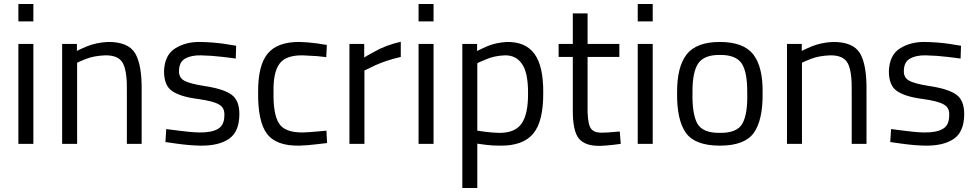

<svg xmlns="http://www.w3.org/2000/svg" viewBox="-20 -720 4889 961"><path d="M147 -613V-700H72V-613ZM147 0V-500H72V0Z M366 -406Q368 -408 410 -425Q451 -441 507 -443Q575 -444 596 -402Q617 -360 615 -262V0H689V-264Q691 -396 656 -454Q621 -511 520 -510Q462 -507 415 -488Q368 -468 365 -465V-500H291V0H366Z M1162 -491Q1158 -492 1100 -501Q1042 -509 981 -510Q910 -511 857 -478Q804 -445 801 -364Q801 -291 842 -264Q883 -236 968 -225Q1048 -214 1076 -197Q1105 -181 1103 -143Q1103 -93 1071 -75Q1039 -56 977 -57Q933 -58 875 -66Q818 -73 812 -74L808 -9Q813 -8 872 0Q931 8 984 9Q1075 10 1126 -25Q1177 -60 1178 -146Q1179 -217 1139 -246Q1099 -275 1006 -289Q928 -301 901 -317Q874 -333 876 -367Q877 -410 907 -427Q938 -444 985 -443Q1038 -442 1097 -435Q1155 -428 1160 -427Z M1480 -510Q1369 -511 1320 -452Q1271 -393 1272 -259Q1270 -114 1315 -52Q1361 11 1478 9Q1517 8 1565 2Q1613 -3 1617 -4L1614 -66Q1610 -65 1569 -62Q1528 -58 1496 -57Q1405 -56 1376 -103Q1347 -149 1349 -259Q1347 -358 1379 -401Q1410 -444 1495 -443Q1527 -442 1568 -439Q1609 -435 1613 -434L1616 -495Q1612 -496 1565 -503Q1519 -509 1480 -510Z M1804 0V-367Q1807 -369 1860 -394Q1913 -418 1986 -435V-511Q1912 -494 1859 -464Q1805 -435 1803 -432V-500H1729V0Z M2150 -613V-700H2075V-613ZM2150 0V-500H2075V0Z M2507 -443Q2562 -444 2592 -401Q2623 -358 2623 -256Q2624 -149 2591 -102Q2558 -54 2477 -55Q2443 -56 2412 -60Q2380 -64 2369 -66V-403Q2371 -406 2413 -423Q2454 -441 2507 -443ZM2369 221V-1Q2381 1 2413 5Q2444 9 2481 9Q2596 11 2648 -50Q2700 -111 2699 -256Q2700 -388 2656 -449Q2612 -511 2518 -510Q2460 -507 2415 -487Q2370 -467 2368 -464V-500H2294V221Z M3080 -500H2921V-653H2847V-500H2776V-435H2847V-172Q2846 -66 2877 -27Q2909 12 2985 10Q3014 9 3049 5Q3084 1 3087 0L3082 -62Q3079 -62 3048 -59Q3017 -56 2993 -56Q2946 -55 2933 -85Q2919 -116 2921 -196V-435H3080Z M3247 -613V-700H3172V-613ZM3247 0V-500H3172V0Z M3583 -55Q3497 -54 3470 -102Q3444 -150 3446 -256Q3445 -359 3475 -403Q3505 -446 3583 -445Q3662 -446 3692 -403Q3721 -359 3720 -256Q3723 -150 3696 -102Q3670 -54 3583 -55ZM3583 -510Q3466 -510 3417 -448Q3368 -385 3369 -256Q3367 -120 3413 -55Q3459 9 3583 9Q3707 9 3753 -55Q3799 -120 3797 -256Q3799 -385 3750 -448Q3701 -510 3583 -510Z M3994 -406Q3996 -408 4038 -425Q4079 -441 4135 -443Q4203 -444 4224 -402Q4245 -360 4243 -262V0H4317V-264Q4319 -396 4284 -454Q4249 -511 4148 -510Q4090 -507 4043 -488Q3996 -468 3993 -465V-500H3919V0H3994Z M4790 -491Q4786 -492 4728 -501Q4670 -509 4609 -510Q4538 -511 4485 -478Q4432 -445 4429 -364Q4429 -291 4470 -264Q4511 -236 4596 -225Q4676 -214 4704 -197Q4733 -181 4731 -143Q4731 -93 4699 -75Q4667 -56 4605 -57Q4561 -58 4503 -66Q4446 -73 4440 -74L4436 -9Q4441 -8 4500 0Q4559 8 4612 9Q4703 10 4754 -25Q4805 -60 4806 -146Q4807 -217 4767 -246Q4727 -275 4634 -289Q4556 -301 4529 -317Q4502 -333 4504 -367Q4505 -410 4535 -427Q4566 -444 4613 -443Q4666 -442 4725 -435Q4783 -428 4788 -427Z"/></svg>

Font: RazerF5
Style: Regular
Weight: 400
Foundry: Razer Inc.
Version: Version 2